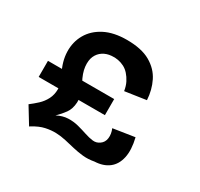

<svg xmlns="http://www.w3.org/2000/svg" viewBox="-128 -734 948 909"><g transform="rotate(30 346.5 -279.5)"><path d="M127 14 72 -76Q92 -91 112 -109.5Q132 -128 144.5 -152.5Q157 -177 157 -208Q157 -239 136 -278Q108 -331 106.5 -383.5Q105 -436 129.5 -479Q154 -522 203 -547.5Q252 -573 324 -573Q404 -573 452 -545.5Q500 -518 522.5 -472.5Q545 -427 548 -373L433 -356Q429 -382 419 -401.5Q409 -421 396 -435.5Q383 -450 367.5 -458Q352 -466 334 -469.5Q316 -473 298 -471Q272 -469 252 -456Q232 -443 222 -420.5Q212 -398 215.5 -364.5Q219 -331 242 -289Q269 -234 267 -198Q265 -162 248 -138.5Q231 -115 209 -94Q240 -110 269.5 -111Q299 -112 325.5 -105Q352 -98 376 -90Q400 -82 420.5 -79.5Q441 -77 458 -89Q477 -102 480 -126Q483 -150 472 -176L589 -194Q604 -132 594.5 -88.5Q585 -45 555 -22Q525 1 478 3Q446 9 417 6Q388 3 361 -3.5Q334 -10 307.5 -16Q281 -22 254 -23Q227 -24 197 -17.5Q167 -11 133 10Q132 11 130.5 11.5Q129 12 127 14ZM49 -212V-300H411V-212Z"/></g></svg>

Font: Darker Grotesque Light ExtraBold
Style: Regular
Weight: 800
Version: Version 1.000;gftools[0.9.28]